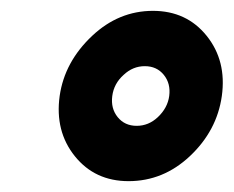

<svg xmlns="http://www.w3.org/2000/svg" viewBox="-20 -727 431 354"><path d="M262 -707Q199 -707 150 -661Q99 -613 90 -550Q81 -485 118 -439Q155 -393 217 -393Q281 -393 330 -439Q380 -486 389 -550Q398 -615 361 -661Q324 -707 262 -707ZM247 -605Q269 -605 282 -589Q295 -573 292 -550Q289 -528 271 -511Q254 -495 232 -495Q210 -495 197 -511Q184 -527 187 -550Q190 -573 208 -589Q225 -605 247 -605Z"/></svg>

Font: Unageo
Style: Black-Italic
Weight: 900
Designer: Richard Sepsi
Foundry: Richard Sepsi
Version: Version 2.000